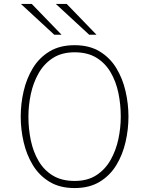

<svg xmlns="http://www.w3.org/2000/svg" viewBox="-20 -941 756 973"><path d="M358 12Q283 12 230.8 -19.8Q178.5 -51.5 146.5 -104.2Q114.5 -157 99.8 -221Q85 -285 85 -350Q85 -415 99.8 -479Q114.5 -543 146.5 -595.8Q178.5 -648.5 230.8 -680.2Q283 -712 358 -712Q433 -712 485.2 -680.2Q537.5 -648.5 569.5 -595.8Q601.5 -543 616.2 -479Q631 -415 631 -350Q631 -285 616.2 -221Q601.5 -157 569.5 -104.2Q537.5 -51.5 485.2 -19.8Q433 12 358 12ZM358 -24Q423.5 -24 468.2 -53Q513 -82 540.2 -130Q567.5 -178 579.8 -235.5Q592 -293 592 -350Q592 -412.5 579.8 -470.8Q567.5 -529 540.2 -575.2Q513 -621.5 468.2 -648.8Q423.5 -676 358 -676Q293 -676 248 -647Q203 -618 175.8 -570Q148.5 -522 136.2 -464.5Q124 -407 124 -350Q124 -288 136.2 -229.5Q148.5 -171 175.8 -124.8Q203 -78.5 248 -51.2Q293 -24 358 -24ZM255 -765 86 -921H141L292 -765ZM432 -765 263 -921H318L469 -765Z"/></svg>

Font: Overpass Thin
Style: Regular
Weight: 250
Designer: Delve Withrington, Dave Bailey, Thomas Jockin
Foundry: Delve Fonts LLC
Version: Version 4.000